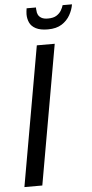

<svg xmlns="http://www.w3.org/2000/svg" viewBox="-59 -905 450 940"><g transform="rotate(-5 166.0 -435.5)"><path d="M22 0 143 -686H231L110 0ZM204 -759Q167 -759 145 -770.5Q123 -782 114.5 -801Q106 -820 106 -842Q106 -849 107 -856.5Q108 -864 109 -871H155Q155 -868 155 -863.5Q155 -859 156 -856Q156 -845 161 -835Q166 -825 177.5 -818.5Q189 -812 209 -812Q236 -812 251.5 -822Q267 -832 275 -846Q283 -860 286 -871H332Q328 -845 313.5 -819Q299 -793 272.5 -776Q246 -759 204 -759Z"/></g></svg>

Font: Archivo Condensed
Style: Italic
Weight: 400
Width: 3
Italic angle: -10°
Designer: Hector Gatti
Foundry: Omnibus-Type
Version: Version 2.001